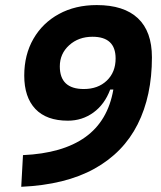

<svg xmlns="http://www.w3.org/2000/svg" viewBox="-20 -716 626 746"><path d="M62.5 9.8 69.3 -113.3Q223.1 -120.1 311.3 -183.1Q399.4 -246.1 420.4 -368.2H408.2Q386.7 -310.5 343 -278.8Q299.3 -247.1 243.7 -247.1Q160.6 -247.1 117.4 -292.7Q74.2 -338.4 74.2 -422.4Q74.2 -503.4 109.9 -565.2Q145.5 -627 209 -661.6Q272.5 -696.3 356 -696.3Q461.4 -696.3 515.9 -645Q570.3 -593.8 570.3 -493.2Q570.3 -343.3 514.9 -233.2Q459.5 -123 346.9 -60.5Q234.4 2 62.5 9.8ZM305.7 -370.1Q360.8 -370.1 395 -402.8Q429.2 -435.5 429.2 -488.8Q429.2 -573.2 339.4 -573.2Q285.2 -573.2 248.8 -540.3Q212.4 -507.3 212.4 -458Q212.4 -370.1 305.7 -370.1Z"/></svg>

Font: Cascadia Code PL
Style: Bold Italic
Weight: 700
Italic angle: -10°
Monospace: yes
Designer: Aaron Bell
Foundry: Saja Typeworks
Version: Version 2404.023; ttfautohint (v1.8.4)